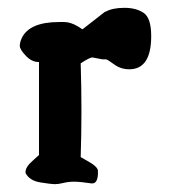

<svg xmlns="http://www.w3.org/2000/svg" viewBox="-20 -474 435 488"><path d="M212.9 -7.8Q183.6 -12.2 168.7 -12.2Q153.8 -12.2 141.1 -9Q128.4 -5.9 119.4 -5.9Q110.4 -5.9 83 -10.3Q55.2 -14.6 44.9 -34.2V-37.1Q44.9 -49.8 63.5 -65.9L79.1 -80.1V-316.4H78.1Q60.5 -316.4 45.4 -332.5Q30.3 -348.6 30.3 -357.4Q30.3 -366.2 35.2 -377Q54.7 -418 129.9 -418H143.6Q159.7 -418 179.2 -406.2L189.5 -399.4L247.1 -444.3H248.5Q266.1 -454.1 296.1 -454.1Q326.2 -454.1 345.2 -441.2Q364.3 -428.2 364.3 -382.3Q364.3 -297.9 308.6 -297.9Q287.1 -297.9 270.5 -310.1Q253.9 -322.3 249.5 -323.2H240.2L214.4 -328.1Q206.5 -327.1 185.1 -313Q187 -252.4 187 -193.1Q187 -133.8 185.1 -74.7Q190.9 -71.3 205.6 -63Q224.6 -52.2 228.5 -43L229 -36.1Q229 -7.8 214.4 -7.8Z"/></svg>

Font: Drukaatie burti
Style: Demi
Weight: 600
Version: Version 0.14